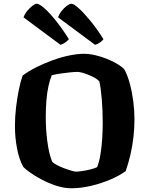

<svg xmlns="http://www.w3.org/2000/svg" viewBox="-20 -1008 801 1028"><path d="M362 0Q322 0 280 -14Q238 -28 201.5 -47.5Q165 -67 139.5 -85.5Q114 -104 105 -114Q83 -152 71.5 -211.5Q60 -271 60 -333Q60 -384 66 -434Q72 -484 81 -528Q90 -572 101 -603Q131 -626 172.5 -647Q214 -668 260.5 -685Q307 -702 351 -711Q395 -720 429 -720Q457 -720 490 -712.5Q523 -705 554.5 -692Q586 -679 610 -664.5Q634 -650 646 -636Q663 -605 675 -560.5Q687 -516 693.5 -466Q700 -416 700 -370Q700 -322 694.5 -274Q689 -226 678.5 -180.5Q668 -135 653 -92Q624 -70 575 -48.5Q526 -27 470 -13.5Q414 0 362 0ZM386 -89Q397 -89 419 -92Q441 -95 464.5 -101Q488 -107 500 -113Q511 -141 517.5 -179.5Q524 -218 527 -262.5Q530 -307 530 -351Q530 -417 525 -476.5Q520 -536 512 -572Q505 -581 489.5 -590Q474 -599 456 -606.5Q438 -614 421.5 -618.5Q405 -623 395 -623Q381 -623 355 -620.5Q329 -618 302.5 -614Q276 -610 257 -605Q247 -581 239.5 -547Q232 -513 228.5 -471Q225 -429 225 -382Q225 -316 233.5 -250.5Q242 -185 259 -143Q265 -135 282.5 -125.5Q300 -116 321 -108Q342 -100 360.5 -94.5Q379 -89 386 -89ZM304 -768 106 -915Q113 -934 126 -950Q139 -966 153.5 -977Q168 -988 177 -988Q190 -988 217 -964.5Q244 -941 278.5 -898Q313 -855 349 -798Q344 -792 332 -782.5Q320 -773 304 -768ZM489 -768 291 -915Q297 -933 310 -949.5Q323 -966 338 -977Q353 -988 362 -988Q375 -988 402 -963.5Q429 -939 464 -896.5Q499 -854 534 -798Q529 -791 516.5 -781.5Q504 -772 489 -768Z"/></svg>

Font: Texturina 12pt ExtraBold
Style: Regular
Weight: 800
Designer: Guillermo Torres Carreño
Foundry: Omnibus-Type
Version: Version 1.002